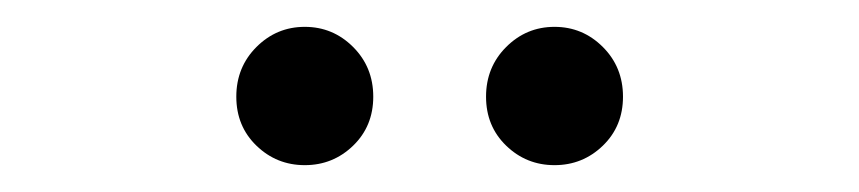

<svg xmlns="http://www.w3.org/2000/svg" viewBox="-20 -747 640 143"><path d="M156 -675Q156 -697 171 -712Q186 -727 207 -727Q228 -727 243 -712Q258 -697 258 -675Q258 -653 243 -638.5Q228 -624 207 -624Q186 -624 171 -638.5Q156 -653 156 -675ZM342 -675Q342 -697 357 -712Q372 -727 393 -727Q414 -727 429 -712Q444 -697 444 -675Q444 -653 429 -638.5Q414 -624 393 -624Q372 -624 357 -638.5Q342 -653 342 -675Z"/></svg>

Font: Idrija
Style: Regular
Weight: 500
Designer: Julieta Ulanovsky
Foundry: Julieta Ulanovsky
Version: Version 7.200